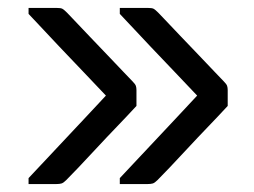

<svg xmlns="http://www.w3.org/2000/svg" viewBox="-20 -542 640 484"><path d="M282 -507V-522Q300 -522 317.5 -522Q335 -522 353 -522Q363 -522 367 -520Q371 -518 379 -510Q383 -506 399 -489Q415 -472 437 -449Q459 -426 481.5 -402.5Q504 -379 521 -361Q538 -343 544 -337Q551 -330 552.5 -325.5Q554 -321 554 -315Q554 -305 554 -295Q554 -285 554 -275Q531 -250 504.5 -222.5Q478 -195 453 -168Q428 -141 408 -120Q388 -99 377 -88Q370 -81 365 -79.5Q360 -78 351 -78Q333 -78 316 -78Q299 -78 282 -78V-93Q325 -139 358.5 -174.5Q392 -210 420.5 -240.5Q449 -271 477 -301Q449 -331 421 -360Q393 -389 360 -424Q327 -459 282 -507ZM52 -507V-522Q70 -522 87.5 -522Q105 -522 123 -522Q133 -522 137 -520Q141 -518 149 -510Q153 -506 169 -489Q185 -472 207 -449Q229 -426 251.5 -402.5Q274 -379 291 -361Q308 -343 314 -337Q321 -330 322.5 -325.5Q324 -321 324 -315Q324 -305 324 -295Q324 -285 324 -275Q301 -250 274.5 -222.5Q248 -195 223 -168Q198 -141 178 -120Q158 -99 147 -88Q140 -81 135 -79.5Q130 -78 121 -78Q103 -78 86 -78Q69 -78 52 -78V-93Q95 -139 128.5 -174.5Q162 -210 190.5 -240.5Q219 -271 247 -301Q219 -331 191 -360Q163 -389 130 -424Q97 -459 52 -507Z"/></svg>

Font: Rec Mono Linear
Style: Regular
Weight: 400
Monospace: yes
Version: Version 1.085; ttfautohint (v1.8.4.7-5d5b)